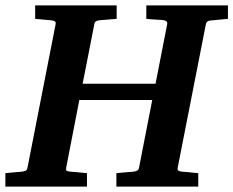

<svg xmlns="http://www.w3.org/2000/svg" viewBox="-35 -691 864 711"><path d="M745.1 -615.2Q735.8 -614.3 732.2 -610.6Q728.5 -606.9 727.1 -600.1L623 -69.8Q621.6 -61.5 626 -58.8Q630.4 -56.2 640.1 -55.2Q648.9 -54.7 658.7 -53.7Q667 -52.7 677.5 -51.8Q688 -50.8 699.2 -49.8V0H396V-49.8L418.5 -51.8Q429.7 -52.7 438.5 -53.7Q448.7 -54.7 458 -55.2Q467.3 -56.2 472.9 -59.1Q478.5 -62 480 -70.8L528.8 -320.8H258.8L210 -69.8Q208.5 -61 211.9 -58.6Q215.3 -56.2 228 -55.2Q236.8 -54.7 246.6 -53.7Q254.9 -52.7 265.4 -51.8Q275.9 -50.8 287.1 -49.8V0H-15.1V-49.8Q-3.9 -50.8 7.1 -51.8Q18.1 -52.7 26.4 -53.7Q36.1 -54.7 44.9 -55.2Q55.7 -56.2 60.5 -59.1Q65.4 -62 66.9 -70.8L170.9 -601.1Q172.4 -609.9 167.5 -612.5Q162.6 -615.2 151.9 -616.2Q143.1 -616.7 133.8 -617.7Q125.5 -618.7 115.5 -619.4Q105.5 -620.1 95.2 -621.1V-670.9H397V-621.1Q385.3 -620.1 374.3 -619.4Q363.3 -618.7 354.5 -617.7Q344.2 -616.7 335 -616.2Q325.2 -615.2 320.3 -612.1Q315.4 -608.9 314 -600.1L271 -380.9H541L584 -601.1Q585.4 -609.9 580.3 -613Q575.2 -616.2 563 -617.2Q554.2 -617.7 544.9 -618.2Q536.6 -618.7 526.6 -619.4Q516.6 -620.1 506.8 -621.1V-670.9H809.1V-621.1Z"/></svg>

Font: Charis SIL Cyr
Style: Bold Italic
Weight: 700
Italic angle: -11°
Foundry: SIL International
Version: Version 5.000